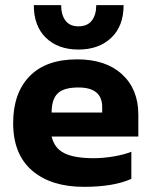

<svg xmlns="http://www.w3.org/2000/svg" viewBox="-20 -714 587 744"><path d="M111 -694H217Q217 -657 233.5 -634.5Q250 -612 284 -612Q319 -612 336 -634.5Q353 -657 353 -694H459Q459 -613 411 -567.5Q363 -522 284 -522Q205 -522 158 -567.5Q111 -613 111 -694ZM31 -237Q31 -353 94.5 -418.5Q158 -484 279 -484Q390 -484 453 -426Q516 -368 516 -270V-185H180Q191 -139 230 -120Q269 -101 342 -101Q381 -101 421.5 -108Q462 -115 489 -126V-21Q421 10 305 10Q178 10 104.5 -53Q31 -116 31 -237ZM376 -278V-299Q376 -375 284 -375Q227 -375 203.5 -352Q180 -329 180 -278Z"/></svg>

Font: Kanit SemiBold
Style: Regular
Weight: 600
Designer: Katatrad Team
Foundry: CadsonDemak
Version: Version 1.030